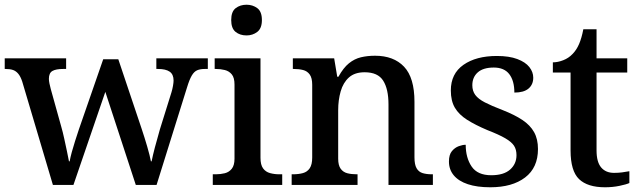

<svg xmlns="http://www.w3.org/2000/svg" viewBox="-20 -783 2708 813"><path d="M74 -438Q67 -459 57.5 -470.5Q48 -482 35.5 -486.5Q23 -491 3 -491H0V-536H260V-491H247Q217 -491 202 -482.5Q187 -474 187 -449Q187 -441 189.5 -429Q192 -417 195 -406L239 -248Q246 -224 252 -196Q258 -168 263.5 -142.5Q269 -117 272 -100H275Q278 -117 284 -139Q290 -161 298 -186Q306 -211 314 -235L417 -532H481L580 -237Q586 -219 592 -200Q598 -181 603.5 -162Q609 -143 613 -127Q617 -111 619 -100H622Q627 -125 635.5 -157.5Q644 -190 657 -235L706 -392Q710 -405 712.5 -419.5Q715 -434 715 -442Q715 -468 698.5 -479.5Q682 -491 649 -491H642V-536H860V-491H847Q828 -491 815 -485.5Q802 -480 792 -463Q782 -446 772 -413L643 0H555L426 -394L291 0H204Z M881 0V-45H894Q914 -45 932 -49.5Q950 -54 961.5 -68.5Q973 -83 973 -111V-425Q973 -454 961.5 -468Q950 -482 932 -486.5Q914 -491 894 -491H889V-536H1083V-115Q1083 -85 1094 -70Q1105 -55 1123.5 -50Q1142 -45 1162 -45H1175V0ZM1024 -633Q996 -633 977.5 -648Q959 -663 959 -698Q959 -734 978 -748.5Q997 -763 1024 -763Q1050 -763 1069.5 -748.5Q1089 -734 1089 -698Q1089 -663 1069.5 -648Q1050 -633 1024 -633Z M1215 0V-45H1221Q1244 -45 1262.5 -50Q1281 -55 1291.5 -70.5Q1302 -86 1302 -116V-424Q1302 -453 1291.5 -467.5Q1281 -482 1263.5 -486.5Q1246 -491 1224 -491H1220V-536H1395L1408 -458H1413Q1434 -496 1457.5 -515Q1481 -534 1508.5 -540.5Q1536 -547 1568 -547Q1647 -547 1691 -500.5Q1735 -454 1735 -352V-117Q1735 -86 1744 -70.5Q1753 -55 1769.5 -50Q1786 -45 1808 -45H1813V0H1625V-341Q1625 -406 1602.5 -441.5Q1580 -477 1524 -477Q1482 -477 1457.5 -455Q1433 -433 1422.5 -396Q1412 -359 1412 -317V-111Q1412 -83 1422.5 -68.5Q1433 -54 1450.5 -49.5Q1468 -45 1490 -45H1494V0Z M2056 10Q2000 10 1961 -3Q1922 -16 1901.5 -40.5Q1881 -65 1881 -99Q1881 -128 1893.5 -143Q1906 -158 1922.5 -164Q1939 -170 1952 -170Q1952 -115 1977 -78Q2002 -41 2060 -41Q2113 -41 2140 -65Q2167 -89 2167 -126Q2167 -150 2156.5 -166Q2146 -182 2119.5 -197.5Q2093 -213 2044 -232Q1992 -254 1957.5 -276Q1923 -298 1906 -327Q1889 -356 1889 -400Q1889 -471 1942.5 -508.5Q1996 -546 2084 -546Q2136 -546 2170.5 -533Q2205 -520 2221.5 -499Q2238 -478 2238 -454Q2238 -425 2218 -408Q2198 -391 2158 -391Q2158 -441 2136.5 -469Q2115 -497 2071 -497Q2026 -497 2003 -476.5Q1980 -456 1980 -422Q1980 -398 1992.5 -381Q2005 -364 2033 -349.5Q2061 -335 2108 -317Q2159 -297 2192 -275Q2225 -253 2241.5 -223.5Q2258 -194 2258 -152Q2258 -73 2203.5 -31.5Q2149 10 2056 10Z M2542 10Q2468 10 2432 -24.5Q2396 -59 2396 -146V-476H2321V-519Q2342 -519 2365 -528Q2388 -537 2404 -554Q2421 -571 2432 -596.5Q2443 -622 2450 -659H2506V-536H2636V-476H2506V-146Q2506 -97 2525.5 -74Q2545 -51 2580 -51Q2598 -51 2613.5 -53Q2629 -55 2645 -58V-8Q2632 -2 2603 4Q2574 10 2542 10Z"/></svg>

Font: Noto Serif Gujarati Medium
Style: Regular
Weight: 500
Version: Version 2.102